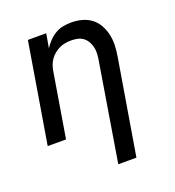

<svg xmlns="http://www.w3.org/2000/svg" viewBox="-135 -644 869 955"><g transform="rotate(-20 300.0 -166.5)"><path d="M328 205 413 -313Q416 -330 417 -347.5Q418 -365 414.5 -381Q411 -397 403 -411.5Q395 -426 382.5 -436Q370 -446 353.5 -450Q337 -454 319 -454Q303 -454 287 -451.5Q271 -449 256 -442Q241 -435 227.5 -424Q214 -413 204.5 -399Q195 -385 189.5 -369.5Q184 -354 182 -338L126 0H29L117 -530H214L201 -455Q213 -474 229 -490.5Q245 -507 264.5 -518.5Q284 -530 306 -534Q328 -538 349 -538Q378 -538 405.5 -530.5Q433 -523 454.5 -506.5Q476 -490 489.5 -465.5Q503 -441 509 -414Q515 -387 514 -357.5Q513 -328 508 -299L424 205Z"/></g></svg>

Font: Iosevka Curly Medium Extended
Style: Italic
Weight: 500
Width: 7
Italic angle: -9°
Monospace: yes
Designer: Belleve Invis
Foundry: Belleve Invis
Version: Version 11.1.0; ttfautohint (v1.8.3)